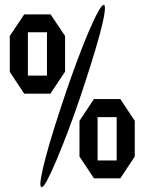

<svg xmlns="http://www.w3.org/2000/svg" viewBox="-20 -719 590 785"><path d="M405 -699Q412 -697 407 -663.5Q402 -630 387 -575.5Q372 -521 351 -454Q330 -387 306 -316Q282 -245 257 -179.5Q232 -114 210 -62Q188 -10 172 19.5Q156 49 149 46Q142 43 147.5 9.5Q153 -24 167.5 -78.5Q182 -133 203 -199.5Q224 -266 248 -337Q272 -408 296.5 -473.5Q321 -539 343 -590.5Q365 -642 381.5 -671.5Q398 -701 405 -699ZM79 -336 20 -425V-572L79 -660H187L246 -572V-426L186 -336ZM172 -410V-587H94V-410ZM364 10 305 -79V-225L364 -314H472L531 -225V-79L472 10ZM457 -63V-240H379V-63Z"/></svg>

Font: Syne Mono
Style: Regular
Weight: 400
Monospace: yes
Designer: Lucas Descroix
Foundry: Bonjour Monde
Version: Version 2.000; ttfautohint (v1.8.3)